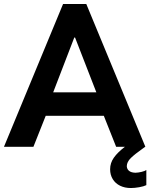

<svg xmlns="http://www.w3.org/2000/svg" viewBox="-21 -740 758 968"><path d="M296.9 -719.7H414.1L711.9 0H710.9L700.2 7.8Q658.7 37.1 638.7 56.6Q618.7 76.2 618.2 97.7Q619.1 113.3 630.1 121.8Q641.1 130.4 662.1 130.9Q676.8 130.4 692.9 126.5Q709 122.6 716.8 117.2V193.4Q704.1 199.7 680.9 203.9Q657.7 208 638.7 208Q607.9 208 584.2 196.3Q560.5 184.6 547.4 163.1Q534.2 141.6 534.2 113.3Q534.2 81.5 553.2 54.7Q572.3 27.8 608.9 0H564.5L502.4 -156.2H209.5L147.5 0H-1ZM464.8 -274.4 357.4 -550.8H353.5L247.1 -274.4Z"/></svg>

Font: Reddit Sans Strawberry
Style: Bold
Weight: 700
Designer: Stephen Hutchings
Foundry: Reddit
Version: Version 1.013